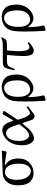

<svg xmlns="http://www.w3.org/2000/svg" viewBox="1080 -1604 713 2912"><g transform="rotate(-90 1436.0 -147.5)"><path d="M261 -462C208 -460 169 -438 134 -399C92 -353 82 -283 82 -221C82 -186 86 -151 96 -118C104 -92 116 -68 135 -48C167 -16 204 5 257 5C334 5 385 -18 432 -65C475 -108 489 -169 489 -228C489 -287 475 -346 433 -388C408 -413 390 -424 387 -426L388 -432C454 -424 523 -416 587 -403L594 -409L608 -466L603 -476ZM280 -429C308 -429 337 -417 357 -397C376 -378 390 -349 397 -324C407 -289 410 -252 410 -216C410 -188 407 -160 400 -132C395 -114 382 -84 367 -69C348 -51 325 -36 294 -36C264 -36 243 -51 220 -74C196 -98 187 -124 179 -150C168 -184 165 -218 165 -253C165 -304 173 -360 209 -397C229 -416 252 -429 280 -429Z M1008 -212C981 -174 950 -134 925 -108C912 -96 894 -82 878 -73C866 -67 854 -62 841 -62C825 -62 809 -69 797 -81C762 -116 755 -167 755 -216C755 -249 758 -283 768 -315C776 -340 788 -364 807 -383C824 -400 847 -411 871 -411C897 -411 921 -398 939 -379C964 -354 991 -268 1008 -212ZM1163 -468 1069 -307 1059 -308C1053 -331 1045 -355 1031 -383C1022 -403 1010 -423 994 -439C975 -458 949 -468 921 -468C865 -468 813 -441 773 -401C712 -340 689 -254 689 -169C689 -112 700 -53 741 -12C755 3 774 12 795 12C819 12 841 4 862 -7C888 -21 912 -41 933 -62C939 -68 946 -76 951 -82L1016 -160L1027 -158L1073 -24C1076 -12 1083 -3 1091 5C1101 15 1114 20 1127 20C1145 20 1161 10 1175 1C1195 -13 1244 -49 1278 -76L1271 -95L1261 -96C1234 -75 1199 -50 1174 -50C1164 -50 1156 -57 1149 -64C1132 -81 1123 -104 1113 -125C1098 -161 1086 -199 1076 -237C1076 -238 1168 -376 1214 -445Z M1384 189 1440 169C1442 165 1446 157 1446 156C1426 78 1422 6 1419 -74L1426 -75C1434 -63 1441 -54 1450 -45C1481 -14 1515 3 1558 3C1606 3 1654 -26 1687 -60C1738 -110 1762 -180 1762 -251C1762 -286 1759 -321 1749 -355C1742 -380 1732 -405 1713 -423C1677 -459 1628 -477 1578 -477C1524 -477 1467 -461 1426 -425C1393 -396 1377 -357 1369 -330C1356 -285 1353 -194 1353 -133C1353 -28 1358 77 1364 181ZM1424 -231C1424 -265 1427 -300 1437 -333C1445 -359 1458 -388 1478 -407C1501 -430 1531 -441 1563 -441C1589 -441 1613 -424 1631 -408C1646 -394 1658 -366 1663 -342C1672 -307 1674 -270 1674 -234C1674 -179 1661 -123 1622 -84C1597 -59 1564 -47 1529 -47C1504 -47 1482 -60 1465 -78C1451 -94 1441 -114 1435 -136C1426 -167 1424 -199 1424 -231Z M1953 -461C1924 -461 1885 -456 1865 -426C1852 -406 1830 -304 1826 -285L1848 -282C1861 -316 1878 -362 1891 -376C1911 -396 1948 -398 1976 -398H2051L2058 -391C2051 -308 2043 -225 2043 -142C2043 -114 2045 -87 2051 -60C2054 -43 2062 -25 2074 -13C2087 0 2103 9 2121 9C2141 9 2160 2 2178 -8C2201 -20 2237 -48 2256 -66L2247 -80L2238 -82C2222 -72 2196 -57 2177 -57C2165 -57 2154 -64 2145 -72C2116 -100 2116 -208 2116 -225C2116 -279 2125 -356 2127 -390L2136 -398H2204C2232 -398 2260 -402 2287 -408L2330 -475L2317 -484C2283 -468 2245 -461 2207 -461Z M2445 189 2501 169C2503 165 2507 157 2507 156C2487 78 2483 6 2480 -74L2487 -75C2495 -63 2502 -54 2511 -45C2542 -14 2576 3 2619 3C2667 3 2715 -26 2748 -60C2799 -110 2823 -180 2823 -251C2823 -286 2820 -321 2810 -355C2803 -380 2793 -405 2774 -423C2738 -459 2689 -477 2639 -477C2585 -477 2528 -461 2487 -425C2454 -396 2438 -357 2430 -330C2417 -285 2414 -194 2414 -133C2414 -28 2419 77 2425 181ZM2485 -231C2485 -265 2488 -300 2498 -333C2506 -359 2519 -388 2539 -407C2562 -430 2592 -441 2624 -441C2650 -441 2674 -424 2692 -408C2707 -394 2719 -366 2724 -342C2733 -307 2735 -270 2735 -234C2735 -179 2722 -123 2683 -84C2658 -59 2625 -47 2590 -47C2565 -47 2543 -60 2526 -78C2512 -94 2502 -114 2496 -136C2487 -167 2485 -199 2485 -231Z"/></g></svg>

Font: Neo Euler
Style: Euler
Weight: 500
Designer: Hermann Zapf
Version: Version 000.002